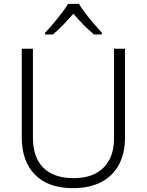

<svg xmlns="http://www.w3.org/2000/svg" viewBox="-20 -967 762 997"><path d="M629 -252Q629 -171 597.5 -112Q566 -53 505.5 -21.5Q445 10 359 10Q230 10 161.5 -60Q93 -130 93 -254V-714H151V-254Q151 -150 205 -96Q259 -42 362 -42Q430 -42 476.5 -66.5Q523 -91 547.5 -137Q572 -183 572 -248V-714H629ZM390 -947Q402 -926 423 -898.5Q444 -871 467.5 -844Q491 -817 509 -797V-788H468Q441 -810 413 -839Q385 -868 361 -896Q337 -868 309.5 -839.5Q282 -811 255 -788H214V-797Q233 -817 256 -844Q279 -871 300 -898.5Q321 -926 334 -947Z"/></svg>

Font: Noto Sans Armenian Light
Style: Regular
Weight: 300
Designer: Monotype Design Team
Foundry: Monotype Imaging Inc.
Version: Version 2.007